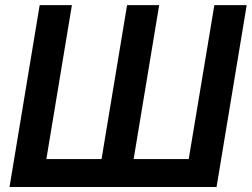

<svg xmlns="http://www.w3.org/2000/svg" viewBox="-20 -748 1007 768"><path d="M138.7 -727.5H267.6L165.5 -111.8H386.2L488.3 -727.5H616.7L514.6 -111.8H734.9L837.4 -727.5H966.8L846.2 0H18.1Z"/></svg>

Font: Inter Display SemiBold
Style: Italic
Weight: 600
Italic angle: -9.39999°
Designer: Rasmus Andersson
Foundry: rsms
Version: Version 4.000;git-a52131595